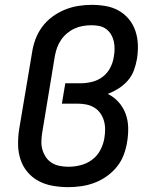

<svg xmlns="http://www.w3.org/2000/svg" viewBox="-20 -763 640 791"><path d="M261 8Q229 8 197.5 2.5Q166 -3 139.5 -17Q113 -31 93.5 -54Q74 -77 64.5 -106Q55 -135 54.5 -167Q54 -199 59 -231L112 -546Q116 -574 126 -601Q136 -628 153.5 -652Q171 -676 195.5 -694Q220 -712 247 -723Q274 -734 302 -738.5Q330 -743 358 -743Q387 -743 416 -738Q445 -733 469.5 -719Q494 -705 511.5 -683.5Q529 -662 538 -635Q547 -608 548 -578.5Q549 -549 544 -519Q540 -496 531.5 -473Q523 -450 506.5 -431Q490 -412 468.5 -398.5Q447 -385 424 -376Q449 -364 468 -343Q487 -322 497 -295.5Q507 -269 508 -239.5Q509 -210 504 -180Q500 -153 490 -126Q480 -99 462 -76.5Q444 -54 420 -37Q396 -20 369.5 -10Q343 0 315.5 4Q288 8 261 8ZM262 -76Q287 -76 312.5 -82.5Q338 -89 359.5 -105Q381 -121 393.5 -145Q406 -169 410 -194Q413 -212 413 -230.5Q413 -249 408 -266Q403 -283 393 -297Q383 -311 368 -320Q353 -329 335.5 -332.5Q318 -336 299 -336H235L249 -420H313Q336 -420 360 -426Q384 -432 403.5 -447Q423 -462 434.5 -484.5Q446 -507 449 -530Q452 -546 452 -562.5Q452 -579 448.5 -594Q445 -609 437 -622Q429 -635 416.5 -644Q404 -653 388.5 -656Q373 -659 356 -659Q339 -659 321.5 -656Q304 -653 287.5 -645.5Q271 -638 256.5 -626Q242 -614 231.5 -598.5Q221 -583 215 -566Q209 -549 206 -532L154 -217Q151 -199 150.5 -180.5Q150 -162 155 -145.5Q160 -129 169.5 -115Q179 -101 193.5 -92Q208 -83 226 -79.5Q244 -76 262 -76Z"/></svg>

Font: Iosevka SS04 Medium Extended
Style: Italic
Weight: 500
Width: 7
Italic angle: -9°
Monospace: yes
Designer: Belleve Invis
Foundry: Belleve Invis
Version: Version 19.0.0; ttfautohint (v1.8.4)